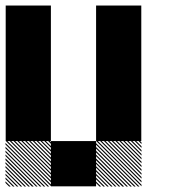

<svg xmlns="http://www.w3.org/2000/svg" viewBox="-21 -687 708 708"><path d="M500.8 -155.8 489.2 -167.5H495L500.8 -161.7ZM500.8 -141.7 475 -167.5H480.8L500.8 -147.5ZM500.8 -127.5 460.8 -167.5H466.7L500.8 -133.3ZM500.8 -113.3 446.7 -167.5H452.5L500.8 -119.2ZM500.8 -99.2 432.5 -167.5H438.3L500.8 -105ZM500.8 -85 418.3 -167.5H424.2L500.8 -90.8ZM500.8 -70.8 404.2 -167.5H410L500.8 -76.7ZM500.8 -56.7 390 -167.5H395.8L500.8 -62.5ZM500.8 -42.5 375.8 -167.5H381.7L500.8 -48.3ZM500.8 -28.3 361.7 -167.5H367.5L500.8 -34.2ZM500.8 -14.2 347.5 -167.5H353.3L500.8 -20ZM500.8 0 333.3 -167.5H339.2L500.8 -5.8ZM487.5 0.8 332.5 -154.2V-160L493.3 0.8ZM473.3 0.8 332.5 -140V-145.8L479.2 0.8ZM459.2 0.8 332.5 -125.8V-131.7L465 0.8ZM445 0.8 332.5 -111.7V-117.5L450.8 0.8ZM430 0.8 332.5 -96.7V-103.3L436.7 0.8ZM416.7 0.8 332.5 -83.3V-89.2L422.5 0.8ZM402.5 0.8 332.5 -69.2V-75L408.3 0.8ZM388.3 0.8 332.5 -55V-60.8L394.2 0.8ZM374.2 0.8 332.5 -40.8V-46.7L380 0.8ZM360 0.8 332.5 -26.7V-32.5L365.8 0.8ZM345.8 0.8 332.5 -12.5V-18.3L351.7 0.8ZM167.5 -155.8 155.8 -167.5H161.7L167.5 -161.7ZM167.5 -141.7 141.7 -167.5H147.5L167.5 -147.5ZM167.5 -127.5 127.5 -167.5H133.3L167.5 -133.3ZM167.5 -113.3 113.3 -167.5H119.2L167.5 -119.2ZM167.5 -99.2 99.2 -167.5H105L167.5 -105ZM167.5 -85 85 -167.5H90.8L167.5 -90.8ZM167.5 -70.8 70.8 -167.5H76.7L167.5 -76.7ZM167.5 -56.7 56.7 -167.5H62.5L167.5 -62.5ZM167.5 -42.5 42.5 -167.5H48.3L167.5 -48.3ZM167.5 -28.3 28.3 -167.5H34.2L167.5 -34.2ZM167.5 -14.2 14.2 -167.5H20L167.5 -20ZM167.5 0 0 -167.5H5.8L167.5 -5.8ZM154.2 0.8 -0.8 -154.2V-160L160 0.8ZM140 0.8 -0.8 -140V-145.8L145.8 0.8ZM125.8 0.8 -0.8 -125.8V-131.7L131.7 0.8ZM111.7 0.8 -0.8 -111.7V-117.5L117.5 0.8ZM96.7 0.8 -0.8 -96.7V-103.3L103.3 0.8ZM83.3 0.8 -0.8 -83.3V-89.2L89.2 0.8ZM69.2 0.8 -0.8 -69.2V-75L75 0.8ZM55 0.8 -0.8 -55V-60.8L60.8 0.8ZM40.8 0.8 -0.8 -40.8V-46.7L46.7 0.8ZM26.7 0.8 -0.8 -26.7V-32.5L32.5 0.8ZM12.5 0.8 -0.8 -12.5V-18.3L18.3 0.8ZM166.7 -166.7H333.3V0H166.7ZM333.3 -333.3H500V-166.7H333.3ZM0 -333.3H166.7V-166.7H0ZM333.3 -500H500V-166.7H333.3ZM0 -500H166.7V-166.7H0ZM333.3 -666.7H500V-333.3H333.3ZM0 -666.7H166.7V-333.3H0Z"/></svg>

Font: 0xA000-Pixelated
Style: Pixelated
Weight: 400
Version: Version 0.1